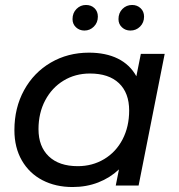

<svg xmlns="http://www.w3.org/2000/svg" viewBox="-20 -747 722 773"><path d="M643 -530 538 0H446L459 -65Q423 -31 375.5 -12.5Q328 6 272 6Q204 6 151 -21.5Q98 -49 68 -101Q38 -153 38 -223Q38 -313 77 -384Q116 -455 184.5 -495Q253 -535 338 -535Q406 -535 454.5 -511Q503 -487 529 -440L547 -530ZM500 -302Q500 -373 459 -412Q418 -451 342 -451Q283 -451 236 -422.5Q189 -394 162 -343Q135 -292 135 -227Q135 -157 176.5 -117.5Q218 -78 293 -78Q352 -78 399.5 -106.5Q447 -135 473.5 -186Q500 -237 500 -302ZM272 -670Q272 -695 288 -711Q304 -727 326 -727Q347 -727 360.5 -714Q374 -701 374 -680Q374 -656 358 -640Q342 -624 320 -624Q300 -624 286 -637Q272 -650 272 -670ZM457 -670Q457 -695 473 -711Q489 -727 512 -727Q532 -727 546 -714Q560 -701 560 -680Q560 -656 544 -640Q528 -624 505 -624Q485 -624 471 -637Q457 -650 457 -670Z"/></svg>

Font: Idrija
Style: Italic
Weight: 500
Italic angle: -11.3°
Designer: Julieta Ulanovsky
Foundry: Julieta Ulanovsky
Version: Version 7.200